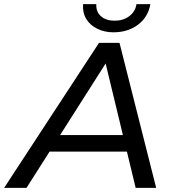

<svg xmlns="http://www.w3.org/2000/svg" viewBox="-74 -907 826 927"><path d="M-54 0 404 -700H503L680 0H581L425 -646H465L54 0ZM116 -175 160 -255H553L567 -175ZM474 -751Q431 -751 396 -768Q361 -785 342.5 -815.5Q324 -846 327 -887H391Q389 -850 413.5 -828.5Q438 -807 480 -807Q520 -807 549.5 -828.5Q579 -850 585 -887H652Q641 -824 592 -787.5Q543 -751 474 -751Z"/></svg>

Font: MOST Montserrat Medium
Style: Italic
Weight: 500
Italic angle: -11.3°
Designer: Julieta Ulanovsky
Foundry: Julieta Ulanovsky
Version: Version 8.000;March 11, 2024;FontCreator 15.0.0.2926 64-bit